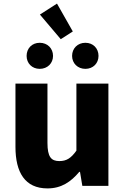

<svg xmlns="http://www.w3.org/2000/svg" viewBox="-20 -1034 694 1068"><path d="M318 -816 385 -859 297 -1014 202 -953ZM201 -651C244 -651 275 -682 275 -723C275 -765 244 -796 201 -796C158 -796 128 -765 128 -723C128 -682 158 -651 201 -651ZM455 -651C498 -651 528 -682 528 -723C528 -765 498 -796 455 -796C412 -796 381 -765 381 -723C381 -682 412 -651 455 -651ZM244 14C321 14 374 -22 421 -78H425L438 0H583V-569H405V-196C375 -154 350 -138 310 -138C265 -138 244 -161 244 -239V-569H66V-217C66 -75 119 14 244 14Z"/></svg>

Font: Noto Sans JP Black
Style: Regular
Weight: 900
Designer: Ryoko NISHIZUKA  (kana, bopomofo & ideographs); Paul D. Hunt (Latin, Greek & Cyrillic); Sandoll Communications , Soo-you
Foundry: Adobe
Version: Version 2.002;hotconv 1.0.116;makeotfexe 2.5.65601